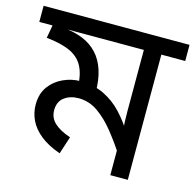

<svg xmlns="http://www.w3.org/2000/svg" viewBox="-104 -719 830 816"><g transform="rotate(15 311.0 -311.0)"><path d="M632 -622V-551H527V0H450V-135L468 -82Q433 -135 397.5 -180Q362 -225 322.5 -253Q283 -281 236 -281Q199 -281 173.5 -262Q148 -243 148 -205Q148 -172 172 -149.5Q196 -127 243 -111L218 -34Q164 -53 130.5 -80Q97 -107 81.5 -139.5Q66 -172 66 -208Q66 -256 89.5 -288Q113 -320 149.5 -336.5Q186 -353 223 -353Q283 -353 328.5 -331Q374 -309 408.5 -272Q443 -235 471 -189L454 -186Q452 -209 451 -232.5Q450 -256 450 -281V-551H-10V-622ZM299 -323Q299 -317 298.5 -311Q298 -305 297 -299L221 -322Q219 -380 201 -415Q183 -450 144 -468.5Q105 -487 38 -494L51 -566L97 -553Q145 -549 182.5 -533.5Q220 -518 246 -490Q272 -462 285.5 -420.5Q299 -379 299 -323Z"/></g></svg>

Font: bangla25
Style: Book
Weight: 400
Designer: Jelle Bosma - Monotype Design Team
Foundry: Monotype Imaging Inc.
Version: Version 2.003